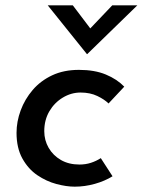

<svg xmlns="http://www.w3.org/2000/svg" viewBox="-20 -689 535 720"><path d="M402 -28Q373 -10 335.5 0.5Q298 11 260 11Q229 11 191.5 1Q154 -9 120 -32Q86 -55 64 -94.5Q42 -134 42 -191Q42 -233 57.5 -275Q73 -317 102.5 -351.5Q132 -386 175.5 -406.5Q219 -427 276 -427Q335 -427 377 -409.5Q419 -392 446 -364L387 -301Q372 -316 345 -329Q318 -342 282 -342Q247 -342 215.5 -323Q184 -304 165 -271.5Q146 -239 146 -197Q146 -163 162.5 -134.5Q179 -106 208.5 -89Q238 -72 278 -72Q301 -72 321 -78.5Q341 -85 358 -96ZM253 -669 328 -570 300 -563 401 -669H495L307 -486H306L159 -669Z"/></svg>

Font: Josefin Sans Medium
Style: Italic
Weight: 500
Italic angle: -7°
Designer: Santiago Orozco
Foundry: Typemade
Version: Version 2.000